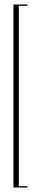

<svg xmlns="http://www.w3.org/2000/svg" viewBox="-20 -785 182 856"><path d="M40 51V-765H102V-759H64V45H102V51Z"/></svg>

Font: Moniqa Thin Display
Style: Regular
Weight: 100
Designer: Rajesh Rajput
Foundry: Rajesh Rajput
Version: Version 1.000